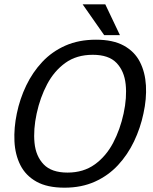

<svg xmlns="http://www.w3.org/2000/svg" viewBox="-20 -860 707 890"><path d="M279 10Q199 10 149 -18Q99 -46 74.5 -94.5Q50 -143 47 -205Q44 -267 58 -334Q72 -402 101.5 -463.5Q131 -525 176 -573Q221 -621 283 -648.5Q345 -676 425 -676Q504 -676 554 -648.5Q604 -621 628.5 -573Q653 -525 656.5 -463.5Q660 -402 645 -334Q631 -267 601.5 -205Q572 -143 527 -94.5Q482 -46 420 -18Q358 10 279 10ZM293 -60Q367 -60 419.5 -98Q472 -136 504.5 -198Q537 -260 553 -334Q569 -408 562.5 -469.5Q556 -531 520 -568.5Q484 -606 410 -606Q335 -606 283 -568.5Q231 -531 198.5 -469.5Q166 -408 150 -334Q134 -260 140 -198Q146 -136 182.5 -98Q219 -60 293 -60ZM363 -840H468L536 -697H463Z"/></svg>

Font: Epunda Sans
Style: Italic
Weight: 400
Italic angle: -12.0243°
Designer: Simon Atzbach
Foundry: typofactur
Version: Version 2.204; ttfautohint (v1.8.4.7-5d5b)